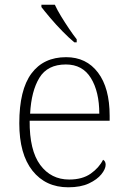

<svg xmlns="http://www.w3.org/2000/svg" viewBox="-20 -786 539 816"><path d="M270 10Q174 10 118 -60.5Q62 -131 62 -262Q62 -404 113.5 -473.5Q165 -543 261 -543Q347 -543 396.5 -477.5Q446 -412 446 -294V-273H106Q105 -147 151 -85Q197 -23 274 -23Q330 -23 365.5 -48Q401 -73 418 -107Q429 -101 429 -86Q429 -68 411 -45.5Q393 -23 358 -6.5Q323 10 270 10ZM402 -303Q402 -396 366.5 -454Q331 -512 260 -512Q182 -512 147.5 -455.5Q113 -399 108 -303ZM296 -606Q274 -624 246 -652.5Q218 -681 193.5 -710Q169 -739 156 -756V-766H213Q223 -744 239.5 -717Q256 -690 273.5 -664Q291 -638 306 -619V-606Z"/></svg>

Font: Noto Serif Tamil ExtraLight
Style: Italic
Weight: 200
Italic angle: -12°
Designer: Indian Type Foundry, Tom Grace, and the Monotype Design Team
Foundry: Monotype Imaging Inc.
Version: Version 2.003; ttfautohint (v1.8.4.7-5d5b)